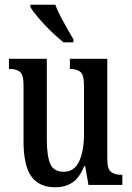

<svg xmlns="http://www.w3.org/2000/svg" viewBox="-20 -786 561 816"><path d="M215 10Q146 10 113 -36.5Q80 -83 80 -186V-425Q80 -468 64.5 -480.5Q49 -493 22 -493H18V-536H179V-193Q179 -124 193.5 -90Q208 -56 251 -56Q296 -56 316.5 -100.5Q337 -145 337 -217V-421Q337 -469 321 -481Q305 -493 280 -493H277V-536H436V-110Q436 -66 453 -54.5Q470 -43 495 -43H500V0H356L342 -80H338Q317 -29 286.5 -9.5Q256 10 215 10ZM250 -606Q227 -624 197.5 -652.5Q168 -681 143.5 -710Q119 -739 109 -756V-766H215Q223 -744 237 -717Q251 -690 266 -664Q281 -638 292 -619V-606Z"/></svg>

Font: Noto Serif Hebrew ExtraCondensed Medium
Style: Regular
Weight: 500
Width: 2
Designer: Monotype Design Team
Foundry: Monotype Imaging Inc.
Version: Version 2.004; ttfautohint (v1.8.4.7-5d5b)